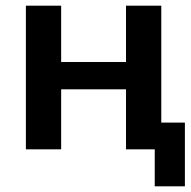

<svg xmlns="http://www.w3.org/2000/svg" viewBox="-20 -525 670 675"><path d="M524 130V0H431V-94H630V130ZM71 0V-505H195V-307H423V-505H547V0H423V-211H195V0Z"/></svg>

Font: Mulish ExtraLight
Style: Regular
Weight: 200
Designer: Vernon Adams
Foundry: Vernon Adams
Version: Version 3.603